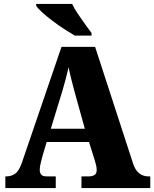

<svg xmlns="http://www.w3.org/2000/svg" viewBox="-20 -951 780 971"><path d="M7 0V-59H13Q37 -59 56.5 -72.5Q76 -86 91 -129L291 -714H461L653 -124Q664 -90 684 -74.5Q704 -59 730 -59H740V0H392V-59H430Q445 -59 457 -65.5Q469 -72 469 -91Q469 -105 465 -119.5Q461 -134 459 -141L430 -233H216L194 -159Q191 -147 186 -127Q181 -107 181 -92Q181 -77 188.5 -68Q196 -59 216 -59H262V0ZM237 -300H409L356 -491Q349 -519 341 -549Q333 -579 327 -611Q312 -547 296 -493ZM358 -771Q334 -785 304 -804.5Q274 -824 245 -846Q216 -868 194 -888Q172 -908 163 -921V-931H345Q355 -909 373 -882Q391 -855 410 -829Q429 -803 443 -784V-771Z"/></svg>

Font: Noto Serif Armenian SemiCondensed Black
Style: Regular
Weight: 900
Width: 4
Designer: Monotype Design Team
Foundry: Monotype Imaging Inc.
Version: Version 2.008; ttfautohint (v1.8.4.7-5d5b)